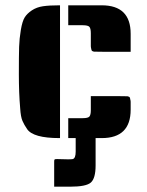

<svg xmlns="http://www.w3.org/2000/svg" viewBox="-20 -520 555 723"><path d="M206 0H204Q105 0 82 -34Q71 -50 64.5 -65Q58 -80 56 -112Q51 -170 51 -241Q51 -312 52 -343.5Q53 -375 58.5 -407.5Q64 -440 73 -454.5Q82 -469 100 -481Q118 -493 142 -496.5Q166 -500 204 -500H206ZM322 -158Q389 -158 424 -158Q459 -158 460 -157.5Q461 -157 463.5 -156.5Q466 -156 467 -155Q468 -154 469 -152.5Q470 -151 470 -148Q472 -141 472 -137V-107Q472 0 363 0H237V-75H291Q312 -75 317 -81.5Q322 -88 322 -105ZM237 -500H363Q472 -500 472 -393V-325Q405 -325 370 -325Q335 -325 334 -325.5Q333 -326 330.5 -326.5Q328 -327 327 -328Q326 -329 325 -330.5Q324 -332 324 -334Q322 -342 322 -346V-395Q322 -412 317 -418.5Q312 -425 291 -425H237ZM195 79 236 80Q249 80 254 79Q265 76 265 51V-33H340V103Q340 151 322.5 167Q305 183 244 183H184V89Q184 82 185.5 80.5Q187 79 195 79Z"/></svg>

Font: Keania One
Style: Regular
Weight: 400
Designer: Julia Petretta
Foundry: Julia Petretta
Version: Version 1.003